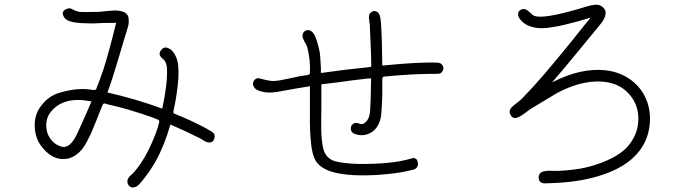

<svg xmlns="http://www.w3.org/2000/svg" viewBox="-20 -783 3040 837"><path d="M903.3 -209Q919.9 -199.2 914.6 -179.7Q909.2 -160.2 889.6 -162.1Q884.8 -162.1 877.9 -165Q871.1 -168 862.8 -173.3Q854.5 -178.7 852.5 -179.7Q793 -210 722.7 -240.2Q697.3 -149.4 658.2 -79.1Q636.7 -42 613.3 -11.7Q611.3 -9.8 606 -2.4Q600.6 4.9 597.2 8.8Q593.8 12.7 587.9 19Q582 25.4 577.1 28.8Q572.3 32.2 565.4 33.2Q553.7 37.1 544.4 28.8Q535.2 20.5 535.2 6.8Q535.2 1 539.1 -5.9Q543 -12.7 551.8 -20.5Q559.6 -27.3 561.5 -29.3Q595.7 -67.4 624 -122.1Q664.1 -203.1 674.8 -253.9Q673.8 -255.9 672.9 -257.8Q671.9 -259.8 668 -261.7Q657.2 -265.6 645.5 -270.5H646.5Q622.1 -278.3 597.7 -287.1Q539.1 -306.6 478.5 -321.3Q463.9 -325.2 449.2 -328.1Q445.3 -329.1 440.4 -331.1Q433.6 -333 431.6 -331.1Q428.7 -329.1 426.8 -324.2Q415 -296.9 405.3 -270.5Q401.4 -261.7 392.1 -238.3Q382.8 -214.8 376.5 -200.7Q370.1 -186.5 358.9 -165.5Q347.7 -144.5 336.9 -131.3Q326.2 -118.2 310.1 -106.9Q293.9 -95.7 276.4 -91.8Q224.6 -81.1 181.6 -121.6Q138.7 -162.1 132.8 -214.8Q125 -277.3 158.2 -320.3Q192.4 -368.2 251 -381.8Q324.2 -402.3 386.7 -390.6Q393.6 -390.6 397.5 -392.6Q399.4 -394.5 401.4 -399.4V-400.4Q407.2 -414.1 412.1 -427.7Q421.9 -457 431.6 -482.4Q456.1 -559.6 486.3 -683.6Q466.8 -683.6 425.8 -682.6Q381.8 -679.7 357.4 -681.6H349.6Q307.6 -682.6 284.2 -690.4Q266.6 -696.3 258.8 -709Q246.1 -730.5 264.6 -741.2Q282.2 -752 298.8 -741.2Q309.6 -734.4 325.2 -731.4Q344.7 -729.5 414.1 -731.4Q419.9 -732.4 441.4 -734.4Q462.9 -736.3 477.1 -737.3Q491.2 -738.3 507.8 -734.4Q525.4 -730.5 533.2 -720.7Q540 -713.9 541 -698.2Q542 -683.6 539.6 -672.9Q537.1 -662.1 531.2 -643.6Q525.4 -625 524.4 -622.1Q517.6 -600.6 492.7 -515.6Q467.8 -430.7 448.2 -379.9Q569.3 -352.5 687.5 -309.6Q710.9 -419.9 708 -485.4Q706.1 -509.8 694.3 -522.5Q693.4 -523.4 689 -527.3Q684.6 -531.2 683.6 -532.2Q672.9 -543 676.8 -554.7Q678.7 -562.5 687.5 -570.3Q693.4 -576.2 706.1 -576.2V-575.2Q728.5 -570.3 742.2 -545.9Q754.9 -521.5 756.8 -498Q761.7 -451.2 750 -374Q746.1 -343.8 735.4 -294.9Q735.4 -292 737.3 -289.1Q740.2 -287.1 743.2 -286.1H744.1Q758.8 -279.3 772.5 -274.4Q855.5 -238.3 903.3 -209ZM316.4 -200.2Q348.6 -269.5 378.9 -340.8Q257.8 -365.2 202.1 -295.9Q181.6 -271.5 181.6 -236.3Q181.6 -204.1 198.7 -179.2Q215.8 -154.3 245.1 -144.5Q284.2 -130.9 316.4 -200.2Z M1889.6 -509.8Q1903.3 -508.8 1910.2 -496.1Q1917 -483.4 1908.2 -471.7Q1904.3 -464.8 1896.5 -461.9Q1893.6 -460.9 1850.6 -460.9Q1767.6 -460 1655.3 -449.2Q1651.4 -449.2 1648.9 -446.3Q1646.5 -443.4 1646.5 -438.5Q1646.5 -397.5 1646.5 -364.3Q1646.5 -358.4 1645.5 -341.3Q1644.5 -324.2 1644 -314.9Q1643.6 -305.7 1642.6 -291.5Q1641.6 -277.3 1638.7 -265.1Q1635.7 -252.9 1630.9 -243.2Q1617.2 -212.9 1587.9 -200.2Q1558.6 -187.5 1527.3 -199.2Q1512.7 -203.1 1509.8 -217.8Q1506.8 -232.4 1517.6 -241.7Q1528.3 -251 1543 -245.1H1543.9Q1554.7 -240.2 1562.5 -243.2Q1585 -252.9 1591.8 -286.1Q1592.8 -294.9 1593.8 -304.7Q1596.7 -353.5 1597.7 -441.4L1580.1 -440.4Q1518.6 -433.6 1451.2 -423.8Q1446.3 -422.9 1385.7 -416Q1381.8 -416 1380.9 -413.1V-306.6Q1379.9 -258.8 1380.4 -219.7Q1380.9 -180.7 1386.7 -147.5Q1394.5 -93.8 1440.4 -80.1Q1478.5 -70.3 1540 -68.4Q1687.5 -66.4 1772.5 -91.8Q1795.9 -99.6 1800.8 -77.1Q1806.6 -55.7 1787.1 -44.9H1786.1Q1783.2 -43.9 1779.3 -43Q1737.3 -31.2 1671.9 -24.4Q1535.2 -10.7 1450.2 -28.3Q1382.8 -42 1357.4 -80.1Q1338.9 -111.3 1335 -168.9Q1330.1 -214.8 1331.1 -289.1Q1331.1 -360.4 1331.1 -407.2Q1270.5 -397.5 1207 -385.7Q1188.5 -381.8 1165.5 -379.9Q1142.6 -377.9 1117.2 -384.8Q1090.8 -391.6 1085 -408.2Q1079.1 -421.9 1088.4 -433.1Q1097.7 -444.3 1110.4 -441.4Q1116.2 -440.4 1137.7 -434.6Q1159.2 -429.7 1172.9 -429.7Q1195.3 -430.7 1236.3 -439.9Q1277.3 -449.2 1289.1 -451.2Q1304.7 -453.1 1322.3 -456.1V-457Q1326.2 -457 1328.1 -459Q1330.1 -460.9 1331.1 -462.9Q1334 -522.5 1318.4 -581.1Q1317.4 -583 1307.6 -601.6Q1296.9 -621.1 1298.8 -629.9Q1300.8 -644.5 1313.5 -649.9Q1326.2 -655.3 1337.9 -646.5Q1354.5 -634.8 1367.2 -584Q1370.1 -573.2 1372.6 -561.5Q1375 -549.8 1376 -535.2Q1377 -520.5 1377.4 -512.7Q1377.9 -504.9 1378.9 -486.3Q1378.9 -469.7 1378.9 -464.8Q1488.3 -480.5 1588.9 -490.2Q1593.8 -490.2 1596.2 -492.2Q1598.6 -494.1 1598.6 -495.6Q1598.6 -497.1 1598.6 -502Q1597.7 -506.8 1597.7 -541Q1596.7 -565.4 1595.7 -587.9Q1593.8 -647.5 1591.8 -680.7Q1589.8 -683.6 1589.8 -692.4Q1585 -718.8 1594.7 -726.6Q1608.4 -740.2 1624 -731.4Q1637.7 -724.6 1640.6 -685.5Q1645.5 -621.1 1646.5 -497.1Q1812.5 -513.7 1889.6 -509.8Z M2800.8 -340.8Q2819.3 -288.1 2811 -230Q2802.7 -171.9 2769.5 -127.9Q2741.2 -89.8 2696.3 -62Q2651.4 -34.2 2589.8 -15.6Q2496.1 12.7 2376 15.6Q2347.7 17.6 2340.8 13.7Q2328.1 6.8 2328.1 -9.8Q2328.1 -20.5 2334.5 -27.8Q2340.8 -35.2 2357.4 -37.1Q2373 -40 2393.6 -38.1Q2439.5 -37.1 2509.8 -47.9Q2553.7 -55.7 2602.1 -73.7Q2650.4 -91.8 2685.5 -116.7Q2720.7 -141.6 2742.7 -182.6Q2764.6 -223.6 2762.7 -274.4Q2759.8 -330.1 2724.1 -371.1Q2688.5 -412.1 2634.8 -422.9Q2534.2 -443.4 2411.1 -378.9Q2387.7 -365.2 2344.2 -338.9Q2300.8 -312.5 2295.9 -309.6Q2290 -306.6 2268.6 -290Q2248 -274.4 2235.4 -270.5Q2216.8 -263.7 2206.5 -280.3Q2196.3 -296.9 2208 -312.5Q2214.8 -320.3 2231.4 -333Q2248 -345.7 2254.9 -352.5Q2303.7 -402.3 2353 -460Q2402.3 -517.6 2465.8 -595.7Q2525.4 -670.9 2554.7 -706.1Q2541 -702.1 2494.1 -688.5Q2433.6 -671.9 2401.4 -667Q2339.8 -654.3 2301.8 -665Q2273.4 -671.9 2255.9 -689.5Q2231.4 -712.9 2241.2 -732.4Q2245.1 -738.3 2254.9 -742.2Q2269.5 -748 2287.1 -731.4Q2303.7 -715.8 2308.6 -713.9Q2347.7 -699.2 2499 -743.2Q2525.4 -751 2538.1 -754.9Q2583 -768.6 2598.6 -757.8Q2603.5 -755.9 2607.4 -752Q2638.7 -726.6 2593.8 -672.9Q2574.2 -648.4 2499 -557.6Q2428.7 -471.7 2386.7 -423.8Q2511.7 -488.3 2619.1 -476.6Q2682.6 -469.7 2731 -434.1Q2779.3 -398.4 2800.8 -340.8Z"/></svg>

Font: irohamaru Light
Style: Regular
Weight: 200
Designer: [Source Han Sans]
Ryoko NISHIZUKA  (kana & ideographs); Paul D. Hunt (Latin, Greek & Cyrillic); Wenlong ZHANG  (bopomofo
Version: Version 1.01